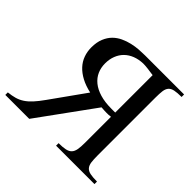

<svg xmlns="http://www.w3.org/2000/svg" viewBox="-171 -832 1003 1003"><g transform="rotate(45 330.0 -331.0)"><path d="M462.9 -617.2Q437.5 -621.1 418.2 -623.3Q398.9 -625.5 385.7 -625.5Q353.5 -624.5 327.1 -614.3Q300.8 -604 282.2 -585.7Q263.7 -567.4 253.7 -541.7Q243.7 -516.1 243.7 -484.9Q243.7 -453.6 255.4 -427.2Q267.1 -400.9 290.8 -381.6Q314.5 -362.3 350.3 -351.6Q386.2 -340.8 435.1 -340.8H462.9ZM366.7 0V-18.6Q397.5 -18.6 416.5 -22.7Q435.5 -26.9 445.8 -37.8Q456.1 -48.8 459.5 -68.1Q462.9 -87.4 462.9 -117.7V-309.6Q454.6 -308.1 447.5 -307.9Q440.4 -307.6 432.9 -307.6Q425.3 -307.6 415.8 -308.1Q406.2 -308.6 393.1 -309.6L168.5 0H-8.3V-18.6Q19 -21.5 40.5 -27.6Q62 -33.7 81.3 -46.4Q100.6 -59.1 119.4 -79.6Q138.2 -100.1 160.6 -131.8L296.4 -322.3Q254.9 -331.5 224.4 -347.9Q193.8 -364.3 173.6 -386.2Q153.3 -408.2 143.6 -435.3Q133.8 -462.4 133.8 -493.2Q133.8 -531.7 145.3 -559.6Q156.7 -587.4 175.3 -606Q193.8 -624.5 218 -635.7Q242.2 -647 267.6 -652.8Q293 -658.7 317.4 -660.4Q341.8 -662.1 361.8 -662.1H650.4V-643.6Q618.2 -643.6 599.6 -639.6Q581.1 -635.7 571.3 -624.8Q561.5 -613.8 558.8 -594.5Q556.2 -575.2 556.2 -544.4V-117.7Q556.2 -87.4 558.8 -68.4Q561.5 -49.3 571 -38.1Q580.6 -26.9 599.4 -22.7Q618.2 -18.6 650.4 -18.6V0Z"/></g></svg>

Font: Doulos SIL Compact
Style: Regular
Weight: 400
Designer: Walt Agee, Victor Gaultney, Peter Martin, Debbi Hosken
Foundry: SIL International
Version: Version 4.110; 2011; Maintenance release ; LnSpcTght